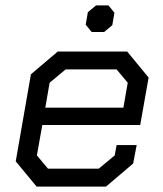

<svg xmlns="http://www.w3.org/2000/svg" viewBox="-20 -688 601 708"><path d="M38 -93 94 -414 193 -498H449L528 -402L497 -227H136L116 -115L157 -66H344L403 -115L410 -153H484L471 -85L371 0H115ZM435 -291 451 -383 410 -432H222L163 -383L147 -291ZM296 -597 304 -643 334 -668H380L402 -641L394 -595L364 -570H318Z"/></svg>

Font: Chakra Petch
Style: Italic
Weight: 400
Italic angle: -10°
Designer: Katatrad Aksorn Co.,Ltd.
Foundry: Cadson Demak Co.,Ltd.
Version: Version 1.000; ttfautohint (v1.6)